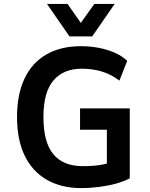

<svg xmlns="http://www.w3.org/2000/svg" viewBox="-20 -951 766 981"><path d="M395 10Q294 10 220 -32Q146 -74 106.5 -155Q67 -236 67 -353Q67 -469 105.5 -550Q144 -631 217.5 -673Q291 -715 393 -715Q441 -715 485 -706.5Q529 -698 566.5 -681.5Q604 -665 630 -640L590 -539Q547 -572 499 -586Q451 -600 398 -600Q305 -600 253.5 -540.5Q202 -481 202 -353Q202 -224 252.5 -163Q303 -102 404 -102Q452 -102 491 -108Q530 -114 564 -128L526 -77V-288H389V-397H643V-40Q613 -24 573 -13Q533 -2 487 4Q441 10 395 10ZM335 -765 220 -931H325L393 -834L462 -931H566L451 -765Z"/></svg>

Font: Nunito Sans 7pt SemiCondensed
Style: Bold
Weight: 700
Width: 4
Designer: Vernon Adams
Foundry: Vernon Adams
Version: Version 3.101;gftools[0.9.27]